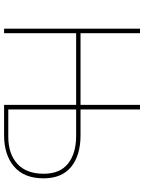

<svg xmlns="http://www.w3.org/2000/svg" viewBox="100 -822 721 962"><g transform="rotate(90 461.0 -340.5)"><path d="M873 -198Q873 -100 814 -50Q755 0 658 0H505V-361H146V0H123V-681H146V-383H505V-681H528V-383H657Q758 -383 815.5 -336Q873 -289 873 -198ZM850 -199Q850 -280 799 -320.5Q748 -361 660 -361H528V-21H664Q750 -21 800 -66Q850 -111 850 -199Z"/></g></svg>

Font: Fira Sans Thin
Style: Regular
Weight: 100
Designer: bBox Type GmbH & Carrois Corporate GbR & Edenspiekermann AG
Foundry: bBox Type GmbH & Carrois Corporate GbR & Edenspiekermann AG
Version: Version 4.301